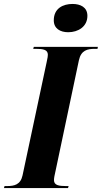

<svg xmlns="http://www.w3.org/2000/svg" viewBox="-58 -951 515 971"><path d="M287 -788C337 -788 384 -816 384 -871C384 -915 348 -931 309 -931C261 -931 214 -909 214 -848C214 -807 246 -788 287 -788ZM-38 0H286L289 -10H276C240 -10 215 -14 215 -40C215 -51 218 -65 223 -87L341 -646C352 -697 384 -704 422 -704H435L437 -714H113L110 -704H123C160 -704 184 -700 184 -674C184 -669 183 -658 178 -637L56 -64C46 -17 14 -10 -22 -10H-35Z"/></svg>

Font: Noto Serif Display Condensed ExtraBold
Style: Italic
Weight: 800
Width: 3
Italic angle: -12°
Designer: Monotype Design Team
Foundry: Monotype Imaging Inc.
Version: Version 2.009